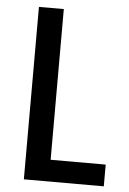

<svg xmlns="http://www.w3.org/2000/svg" viewBox="-52 -753 531 792"><g transform="rotate(5 213.5 -357.0)"><path d="M77 0V-714H180V-90H408V0Z"/></g></svg>

Font: Noto Sans Hebrew Condensed Medium
Style: Regular
Weight: 500
Width: 3
Designer: Monotype Design Team
Foundry: Monotype Imaging Inc.
Version: Version 2.004; ttfautohint (v1.8.4.7-5d5b)